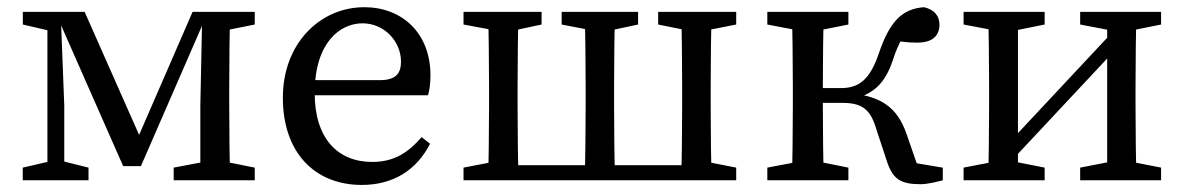

<svg xmlns="http://www.w3.org/2000/svg" viewBox="-20 -508 3336 541"><path d="M327.1 -39.8H377L566.3 -474.5H522.6L356.9 -93.2H387.3L218.5 -474.5H135.5L327.1 -39.8ZM544.5 0H628.9C626.9 -45 625.9 -146.1 625.9 -210V-264.5C625.9 -328.5 626.9 -429.5 628.9 -474.5H549.9L544.5 -210.1V0ZM44.1 0H229.4V-35.7L149.7 -55.5H129.8L44.1 -35.7V0ZM469.4 0H697.8V-35.7L598 -55.7H574.9L469.4 -35.7V0ZM113.6 0H161.1V-210L150.9 -474.5H113.6V0ZM44.3 -438.9 130.6 -418.9H149.9V-474.5H44.3V-438.9ZM576.9 -418.9H598L697.8 -438.9V-474.5H576.9V-418.9Z M999.6 13.1C1090.9 13.1 1155.4 -31.5 1191.7 -102.9L1168 -121.7C1132.4 -80.4 1092.5 -51.7 1029.1 -51.7C930.5 -51.7 866.7 -119 866.7 -245.7C866.7 -388.8 938.7 -442.3 1001.4 -442.3C1062.9 -442.3 1109.9 -391.4 1109.9 -333.9C1109.9 -305 1098.9 -282.2 1050.9 -282.2H815.7V-239.6H1186C1190 -252.8 1192.9 -272.6 1192.9 -295.5C1192.9 -416.5 1111.3 -487.7 1006.7 -487.7C882.4 -487.7 777 -386.3 777 -232.5C777 -80 865 13.1 999.6 13.1Z M1286.1 -438.9 1393.5 -418.9H1412.5L1506 -438.9V-474.5H1286.1V-438.9ZM1286.1 0H1398.4V-55.7H1389.7L1286.1 -35.7V0ZM1355 0H1441.4C1439.4 -45 1438.4 -146.1 1438.4 -210V-264.5C1438.4 -328.5 1439.4 -429.5 1441.4 -474.5H1355C1357 -429.5 1358 -328.5 1358 -264.5V-210C1358 -146.1 1357 -45 1355 0ZM1398.4 0H1942.1V-42.6H1398.4V0ZM1562.6 -438.9 1665.7 -418.9H1684.4L1777.9 -438.9V-474.5H1562.6V-438.9ZM1627.2 0H1713.3C1711.3 -45 1710.3 -146.1 1710.3 -210V-264.5C1710.3 -328.5 1711.3 -429.5 1713.3 -474.5H1627.2C1629.2 -429.5 1630.2 -328.5 1630.2 -264.5V-210C1630.2 -146.1 1629.2 -45 1627.2 0ZM1834.5 -438.9 1933.8 -418.9H1952.7L2054.4 -438.9V-474.5H1834.5V-438.9ZM1899.1 0H1985.5C1983.5 -45 1982.5 -146.1 1982.5 -210V-264.5C1982.5 -328.5 1983.5 -429.5 1985.5 -474.5H1899.1C1901.1 -429.5 1902.1 -328.5 1902.1 -264.5V-210C1902.1 -146.1 1901.1 -45 1899.1 0ZM1942.1 0H2054.4V-35.7L1952.7 -55.7H1942.1V0Z M2142.1 0H2370.5V-35.7L2270.7 -55.7H2247.6L2142.1 -35.7V0ZM2142.1 -438.9 2247.6 -418.9H2270.7L2370.5 -438.9V-474.5H2142.1V-438.9ZM2211 0H2301.5C2299.5 -45 2298.5 -146.1 2298.5 -221.3V-255.7C2298.5 -328.5 2299.5 -429.5 2301.5 -474.5H2211C2213 -429.5 2214 -328.5 2214 -264.5V-210C2214 -146.1 2213 -45 2211 0ZM2479.5 -52.2C2496.3 -1.4 2520.3 11 2573.9 11C2592.9 11 2617.2 5 2636.5 0V-35.6L2515.8 -55.9L2576.5 -8.8L2534.3 -130.8C2507.7 -207.1 2461.2 -238.5 2365.7 -246.5L2383.6 -229.4C2440.2 -242.5 2474 -272.1 2496.1 -339.7C2511.9 -388.7 2529.7 -414.8 2546.9 -435.5L2486 -396C2517.9 -391.2 2533.7 -387.9 2564.1 -387.9C2608.2 -387.9 2626.2 -407.4 2627.2 -437.3C2627.2 -461.9 2614.5 -480.5 2583.6 -487.7C2519.6 -483.1 2485.7 -444.4 2455.7 -356C2429.8 -279.4 2396.4 -259.8 2349.7 -259.8H2256.3V-218.1H2354.1C2404.9 -218.1 2429.8 -202.1 2445.4 -155.6L2479.5 -52.2Z M2695.1 0H2923.5V-35.7L2822.2 -55.7H2798.7L2695.1 -35.7V0ZM2695.1 -438.9 2800.6 -418.9H2824.1L2923.5 -438.9V-474.5H2695.1V-438.9ZM2764 0H2848.3V-474.5H2764C2766 -429.5 2767 -328.5 2767 -264.5V-210C2767 -146.1 2766 -45 2764 0ZM2776.5 -56.1H2831.1L3170.2 -418.5H3115.5L2776.5 -56.1ZM3023.6 0H3251.6V-35.7L3149.9 -55.7H3126.4L3023.6 -35.7V0ZM3023.6 -438.9 3128.3 -418.9H3151.8L3251.6 -438.9V-474.5H3023.6V-438.9ZM3099.7 0H3182.6C3180.6 -45 3179.6 -146.1 3179.6 -210V-264.5C3179.6 -328.5 3180.6 -429.5 3182.6 -474.5H3099.7V0Z"/></svg>

Font: Source Serif Variable
Style: Regular
Weight: 389
Designer: Frank Grießhammer
Foundry: Adobe Systems Incorporated
Version: Version 3.001;hotconv 1.0.111;makeotfexe 2.5.65597